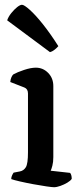

<svg xmlns="http://www.w3.org/2000/svg" viewBox="-20 -783 333 803"><path d="M206 0Q198 0 174 -3.5Q150 -7 120 -12.5Q90 -18 64 -24Q38 -30 27 -34Q27 -42 30.5 -49.5Q34 -57 37 -61L63 -66Q79 -69 88 -83.5Q97 -98 97 -146V-392Q97 -411 82 -417L23 -440Q24 -452 28 -460.5Q32 -469 36 -472Q52 -481 80.5 -490.5Q109 -500 130 -500Q160 -500 181.5 -478Q203 -456 203 -423V-126Q203 -105 199 -90Q195 -75 192 -69L273 -60Q276 -57 278 -50.5Q280 -44 280 -35Q275 -27 261.5 -19Q248 -11 232.5 -5.5Q217 0 206 0ZM189 -565 10 -698Q15 -713 27 -728Q39 -743 51.5 -753Q64 -763 72 -763Q81 -763 105 -741.5Q129 -720 160 -681Q191 -642 224 -590Q219 -584 209.5 -576Q200 -568 189 -565Z"/></svg>

Font: Texturina 72pt SemiBold
Style: Regular
Weight: 600
Designer: Guillermo Torres Carreño
Foundry: Omnibus-Type
Version: Version 1.002; ttfautohint (v1.8.3)